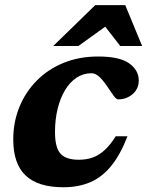

<svg xmlns="http://www.w3.org/2000/svg" viewBox="-20 -736 588 768"><path d="M345.5 -443Q313 -443 286.2 -425.2Q259.5 -407.5 240.2 -375.5Q221 -343.5 210.5 -300.8Q200 -258 200 -208Q200 -145.5 222 -121.2Q244 -97 295.5 -97Q326 -97 351.5 -106.2Q377 -115.5 399.5 -136.5Q422 -157.5 443 -191H490Q461.5 -117.5 425 -72.5Q388.5 -27.5 341.2 -7.2Q294 13 233.5 13Q132 13 82.5 -34Q33 -81 33 -178Q33 -247.5 57.5 -307.8Q82 -368 127 -413.5Q172 -459 234.2 -484.5Q296.5 -510 372.5 -510Q458.5 -510 496.8 -482.5Q535 -455 535 -414.5Q535 -380.5 510.5 -359.5Q486 -338.5 453 -338.5Q445 -338.5 434 -353.8Q423 -369 408 -391.5Q392.5 -414.5 377.2 -428.8Q362 -443 345.5 -443ZM193 -552 361 -715.5H481L548.5 -552H461L387.5 -646.5H425L293.5 -552Z"/></svg>

Font: Newsreader 9pt
Style: Bold Italic
Weight: 700
Italic angle: -17°
Designer: Hugues Gentile
Foundry: Production Type
Version: Version 1.003